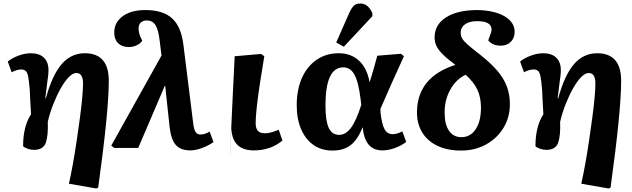

<svg xmlns="http://www.w3.org/2000/svg" viewBox="-20 -839 3584 1089"><path d="M526 230 371 203Q382 154 393.5 90.5Q405 27 415 -41Q425 -109 433.5 -172Q442 -235 446.5 -286Q451 -337 451 -365Q451 -425 413 -425Q393 -425 370 -401.5Q347 -378 324.5 -338Q302 -298 282.5 -249Q263 -200 251 -148Q254 -71 240 -30Q226 11 172 11Q155 11 136.5 4.5Q118 -2 111 -10Q111 -122 156 -191Q152 -251 151 -279.5Q150 -308 149 -327Q145 -376 140.5 -401.5Q136 -427 126.5 -436Q117 -445 101 -445Q75 -445 46 -429L24 -490Q48 -510 85 -523.5Q122 -537 155 -537Q203 -537 229 -512Q255 -487 255 -441Q255 -426 253 -409.5Q251 -393 247 -363.5Q243 -334 237 -282L240 -281Q276 -413 329.5 -475Q383 -537 461 -537Q597 -537 597 -381Q597 -294 582 -143Q567 8 537 225Z M1059 14Q1004 14 977 -17Q950 -48 942 -118L917 -353H915L764 0H628L611 -13L896 -524L886 -605Q879 -668 862.5 -695.5Q846 -723 813 -723Q791 -723 778.5 -711Q766 -699 766 -678Q766 -650 781 -620L787 -608Q776 -592 755 -582Q734 -572 710 -572Q672 -572 650 -594Q628 -616 628 -655Q628 -712 676 -747Q724 -782 804 -782Q904 -782 955.5 -735.5Q1007 -689 1020 -587L1075 -146Q1079 -107 1088.5 -91.5Q1098 -76 1116 -76Q1143 -76 1169 -93L1191 -33Q1160 -12 1124.5 1Q1089 14 1059 14Z M1420 14Q1292 14 1292 -122Q1295 -187 1299.5 -284.5Q1304 -382 1311 -520L1461 -533L1479 -520Q1465 -436 1453.5 -361Q1442 -286 1436 -228.5Q1430 -171 1430 -142Q1430 -111 1442.5 -97Q1455 -83 1483 -83Q1499 -83 1519.5 -88.5Q1540 -94 1561 -103L1582 -42Q1515 14 1420 14ZM1292 -124V-122Q1288 -43 1286.5 -6.5Q1285 30 1284.5 35.5Q1284 41 1284.5 25.5Q1285 10 1286.5 -16Q1288 -42 1289 -68.5Q1290 -95 1291 -111.5Q1292 -128 1292 -124Z M1866 15Q1804 15 1758.5 -16.5Q1713 -48 1688 -106Q1663 -164 1663 -242Q1663 -331 1692.5 -397Q1722 -463 1776 -500Q1830 -537 1901 -537Q1971 -537 2016.5 -494.5Q2062 -452 2076 -374H2077Q2083 -393 2088.5 -411.5Q2094 -430 2101.5 -456Q2109 -482 2120 -523L2254 -534L2271 -520Q2235 -442 2200.5 -364.5Q2166 -287 2138 -222V-203Q2146 -133 2161.5 -105.5Q2177 -78 2207 -78Q2232 -78 2262 -94L2284 -34Q2255 -12 2218.5 1Q2182 14 2150 14Q2099 14 2071.5 -18Q2044 -50 2037 -116H2036Q2009 -47 1969 -16Q1929 15 1866 15ZM1903 -74Q1941 -74 1971 -114.5Q2001 -155 2029 -244L2026 -271Q2014 -372 1991 -414.5Q1968 -457 1927 -457Q1826 -457 1826 -241Q1826 -154 1844.5 -114Q1863 -74 1903 -74ZM1930 -574 1887 -598 1961 -766Q1975 -796 1988 -807.5Q2001 -819 2024 -819Q2068 -819 2092 -764V-747Z M2595 15Q2518 15 2461 -12Q2404 -39 2374 -89Q2344 -139 2345 -207Q2349 -403 2563 -471Q2517 -505 2491.5 -530.5Q2466 -556 2455.5 -578.5Q2445 -601 2445 -627Q2445 -699 2510 -740.5Q2575 -782 2688 -782Q2785 -780 2842 -746.5Q2899 -713 2899 -658Q2899 -623 2877 -601.5Q2855 -580 2820 -580Q2774 -580 2749 -610Q2759 -635 2763.5 -649Q2768 -663 2768 -672Q2768 -719 2686 -719Q2643 -719 2618 -701.5Q2593 -684 2593 -655Q2593 -637 2600.5 -622.5Q2608 -608 2631.5 -587Q2655 -566 2703 -529Q2764 -481 2801 -437.5Q2838 -394 2855 -348Q2872 -302 2872 -249Q2872 -173 2835.5 -113.5Q2799 -54 2736.5 -19.5Q2674 15 2595 15ZM2597 -61Q2648 -61 2678 -106Q2708 -151 2708 -228Q2708 -287 2687.5 -330.5Q2667 -374 2621 -415Q2567 -390 2534 -330.5Q2501 -271 2502 -198Q2502 -133 2527 -97Q2552 -61 2597 -61Z M3432 230 3277 203Q3288 154 3299.5 90.5Q3311 27 3321 -41Q3331 -109 3339.5 -172Q3348 -235 3352.5 -286Q3357 -337 3357 -365Q3357 -425 3319 -425Q3299 -425 3276 -401.5Q3253 -378 3230.5 -338Q3208 -298 3188.5 -249Q3169 -200 3157 -148Q3160 -71 3146 -30Q3132 11 3078 11Q3061 11 3042.5 4.5Q3024 -2 3017 -10Q3017 -122 3062 -191Q3058 -251 3057 -279.5Q3056 -308 3055 -327Q3051 -376 3046.5 -401.5Q3042 -427 3032.5 -436Q3023 -445 3007 -445Q2981 -445 2952 -429L2930 -490Q2954 -510 2991 -523.5Q3028 -537 3061 -537Q3109 -537 3135 -512Q3161 -487 3161 -441Q3161 -426 3159 -409.5Q3157 -393 3153 -363.5Q3149 -334 3143 -282L3146 -281Q3182 -413 3235.5 -475Q3289 -537 3367 -537Q3503 -537 3503 -381Q3503 -294 3488 -143Q3473 8 3443 225Z"/></svg>

Font: Literata 7pt
Style: Bold Italic
Weight: 700
Italic angle: -2°
Designer: Latin by Veronika Burian and Jose Scaglione. Greek by Irene Vlachou. Cyrillic by Vera Evstafieva
Foundry: TypeTogether
Version: Version 3.002